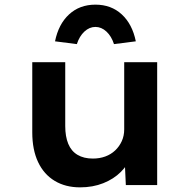

<svg xmlns="http://www.w3.org/2000/svg" viewBox="-20 -797 820 827"><path d="M325 10Q262 10 215.5 -18Q169 -46 144 -99Q119 -152 119 -227V-529H261V-254Q261 -209 274 -177.5Q287 -146 314 -130Q341 -114 380 -114Q409 -114 433.5 -123Q458 -132 476 -149Q494 -166 504.5 -189Q515 -212 515 -240V-529H657V0H522L517 -109L543 -121Q531 -87 500.5 -56.5Q470 -26 425 -8Q380 10 325 10ZM311 -607 217 -619Q232 -693 277.5 -735Q323 -777 391 -777Q459 -777 504.5 -735Q550 -693 565 -619L471 -607Q460 -641 438.5 -661Q417 -681 391 -681Q365 -681 343.5 -661Q322 -641 311 -607Z"/></svg>

Font: Lexend Exa SemiBold
Style: Regular
Weight: 600
Designer: Bonnie Shaver-Troup, Thomas Jockin
Foundry: Lexend
Version: Version 1.007